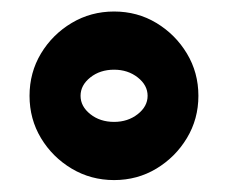

<svg xmlns="http://www.w3.org/2000/svg" viewBox="-20 -482 388 327"><path d="M30.3 -318.8Q30.3 -358.4 49.8 -390.9Q69.3 -423.3 102.1 -442.9Q134.8 -462.4 174.3 -462.4Q213.9 -462.4 246.3 -442.9Q278.8 -423.3 298.3 -390.9Q317.9 -358.4 317.9 -318.8Q317.9 -279.3 298.3 -246.8Q278.8 -214.4 246.3 -194.8Q213.9 -175.3 174.3 -175.3Q134.8 -175.3 102.1 -194.8Q69.3 -214.4 49.8 -246.8Q30.3 -279.3 30.3 -318.8ZM117.2 -318.8Q117.2 -300.8 133.8 -287.6Q150.4 -274.4 174.3 -274.4Q197.8 -274.4 214.6 -287.6Q231.4 -300.8 231.4 -318.8Q231.4 -336.9 214.6 -350.1Q197.8 -363.3 174.3 -363.3Q150.4 -363.3 133.8 -350.1Q117.2 -336.9 117.2 -318.8Z"/></svg>

Font: Pinar-DS1-FD ExtraBold
Style: Regular
Weight: 800
Designer: Amin Abedi
Version: Version 2.000